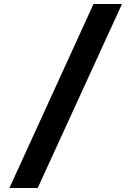

<svg xmlns="http://www.w3.org/2000/svg" viewBox="-20 -825 654 957"><path d="M446 -805H588L168 112H27Z"/></svg>

Font: Montreal
Style: Bold
Weight: 700
Designer: Julieta Ulanovsky, usr_local_share
Foundry: Julieta Ulanovsky, usr_local_share
Version: Version 2.001